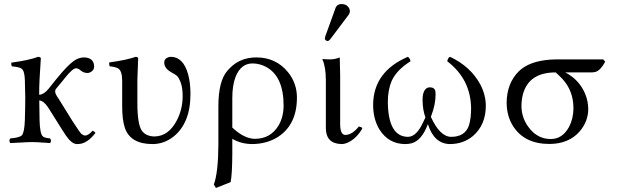

<svg xmlns="http://www.w3.org/2000/svg" viewBox="-20 -703 3059 950"><path d="M175.8 -108.9Q177.2 -38.6 193.4 -26.9Q202.6 -20.5 228 -18.1Q236.3 -6.3 228 4.9Q219.2 4.4 199.2 2.9Q161.1 0 140.1 0Q116.7 0 79.6 2.4Q48.8 4.4 30.8 4.9Q22.5 -6.8 30.8 -18.1Q77.6 -22 88.4 -33.7Q101.1 -49.3 103 -108.9Q105 -175.3 105 -220.7Q105 -248.5 103 -307.1Q101.6 -354.5 85.4 -364.3Q73.2 -371.6 38.1 -375Q34.7 -387.2 36.1 -393.1Q123.5 -404.8 168.9 -421.9Q180.7 -420.9 182.1 -415Q182.1 -413.6 175.8 -311.5Q173.8 -274.9 173.8 -233.9Q196.8 -235.4 219.2 -262.2L254.9 -307.1Q324.7 -394 361.3 -411.1Q378.9 -418.9 397 -418.9Q444.8 -417 445.8 -374Q445.8 -353.5 424.3 -344.2Q418 -341.8 412.1 -341.8Q392.6 -342.3 377 -356Q367.7 -364.7 356 -365.2Q339.4 -365.2 299.3 -314.9Q294.4 -309.1 290 -303.2L255.9 -262.2Q252.9 -257.3 252.9 -249Q253.4 -237.3 271 -212.9L339.8 -102.1Q375.5 -46.9 383.3 -40Q393.1 -32.7 401.9 -32.2Q418.9 -33.7 438 -56.2Q449.7 -51.3 452.1 -44.9Q413.1 5.4 372.6 9.3Q366.7 9.8 360.8 9.8Q335.4 9.8 306.6 -31.7Q298.3 -43.9 288.1 -60.1L217.8 -171.9Q195.8 -204.6 174.3 -206.1Q174.3 -178.2 175.8 -108.9Z M659.7 -307.1V-193.8Q659.7 -86.9 682.6 -55.2Q703.1 -28.8 742.7 -27.8Q814 -27.8 855.5 -108.4Q883.3 -162.6 883.8 -226.1Q883.8 -268.1 874.3 -293.9Q864.7 -319.8 855.2 -327.9Q845.7 -335.9 826.7 -345.7Q826.2 -345.7 825.7 -346.7L824.7 -347.2Q793.5 -365.2 792.5 -393.1Q792.5 -413.1 814.5 -420.4Q820.3 -421.9 824.7 -421.9Q886.2 -421.9 910.6 -336.4Q922.4 -293.9 922.4 -237.8Q922.4 -92.3 836.4 -25.4Q790 9.8 734.4 9.8Q625 9.8 597.7 -70.8Q584.5 -109.9 584.5 -178.2V-303.2Q584.5 -352.1 564.9 -364.3Q551.3 -372.1 522.5 -375Q519 -387.7 520.5 -394Q608.4 -406.2 651.4 -421.9Q662.1 -420.9 663.6 -415Q663.6 -414.1 659.7 -307.1Z M1121.1 198.2 1048.3 227.1 1038.1 210Q1060.1 149.9 1060.5 9.8V-175.8Q1060.5 -302.2 1105 -353Q1110.4 -358.9 1117.2 -366.2Q1169.4 -418.9 1248.5 -418.9Q1345.2 -418.9 1404.8 -346.2Q1449.2 -291 1449.2 -220.2Q1449.2 -86.9 1356 -25.9Q1300.8 9.3 1227.5 9.8Q1172.9 9.3 1129.4 -16.1V58.1Q1128.9 160.2 1121.1 198.2ZM1383.3 -180.2Q1383.3 -325.2 1296.4 -372.1Q1265.1 -388.7 1229.5 -389.2Q1171.4 -389.2 1145 -321.3Q1129.4 -279.3 1129.4 -217.8V-71.8Q1188 -16.6 1241.2 -16.1Q1317.9 -16.1 1357.9 -81.5Q1382.8 -123.5 1383.3 -180.2Z M1669.4 -683.1Q1696.3 -683.1 1708 -661.1Q1710.9 -654.3 1711.4 -647.9Q1710.9 -637.7 1705.1 -629.9L1613.3 -507.8Q1606.9 -500.5 1601.1 -500Q1588.4 -501.5 1587.4 -513.2Q1587.9 -517.6 1589.4 -522.9L1641.1 -666Q1648.9 -682.6 1669.4 -683.1ZM1592.3 -307.1Q1591.8 -374 1575.2 -409.2L1577.1 -411.1Q1589.4 -409.2 1616.2 -409.2Q1638.7 -409.7 1661.1 -418.9Q1661.1 -418 1663.1 -327.1V-85Q1664.1 -36.1 1688.5 -35.2Q1723.1 -36.1 1755.4 -77.1Q1769 -74.2 1771 -70.8Q1772 -68.4 1772.5 -66.9Q1744.1 -17.6 1701.2 2.4Q1684.1 9.8 1669.4 9.8Q1593.3 7.8 1592.3 -67.9Z M2383.8 -180.2Q2383.8 -85 2320.3 -30.3Q2272.5 9.8 2205.1 9.8Q2127.4 7.8 2097.2 -88.9Q2066.9 -7.8 2016.6 5.9Q2002 9.8 1985.8 9.8Q1904.3 9.8 1858.9 -60.1Q1826.2 -111.8 1826.2 -185.1Q1827.6 -348.6 1998 -421.9Q2008.8 -414.6 2011.2 -399.9Q1941.9 -356 1918 -302.7Q1899.4 -259.3 1898.9 -199.2Q1900.4 -27.3 1998 -25.9Q2034.2 -25.9 2063.5 -78.1Q2073.2 -96.2 2085 -122.1Q2071.3 -158.7 2070.8 -208Q2070.8 -259.8 2097.2 -269.5Q2102.1 -271 2106 -271Q2131.3 -271 2134.3 -250Q2134.8 -244.1 2135.3 -235.8Q2135.3 -186.5 2113.8 -129.9Q2112.8 -127 2111.8 -125Q2156.2 -26.9 2211.9 -25.9Q2281.2 -25.9 2300.3 -82.5Q2310.5 -114.3 2311 -166Q2309.6 -311 2192.9 -399.9Q2196.8 -418.9 2207 -421.9Q2308.6 -373.5 2356 -286.1Q2383.3 -234.9 2383.8 -180.2Z M2906.7 -344.7H2776.9Q2846.2 -309.1 2876 -237.3Q2890.1 -201.7 2890.6 -164.1Q2890.6 -102.5 2848.1 -52.7Q2794.4 8.8 2698.7 9.3Q2576.7 9.3 2520 -76.7Q2487.3 -127.4 2486.8 -194.8Q2487.8 -290.5 2545.9 -349.1Q2597.7 -400.9 2705.6 -408.2Q2719.7 -409.2 2733.9 -409.2H2964.4L2974.6 -397.9Q2952.1 -355.5 2927.7 -347.7Q2917.5 -344.7 2906.7 -344.7ZM2705.6 -15.1Q2762.7 -15.1 2795.4 -74.7Q2816.9 -115.2 2817.4 -167Q2817.4 -253.4 2762.7 -312.5Q2748.5 -327.6 2729.5 -344.7Q2595.2 -344.7 2566.9 -234.4Q2560.5 -208.5 2560.1 -179.2Q2560.1 -114.3 2603.5 -63.5Q2644.5 -15.1 2705.6 -15.1Z"/></svg>

Font: Linux Libertine Display O
Style: Regular
Weight: 400
Designer: Philipp H. Poll
Foundry: Philipp H. Poll
Version: Version 5.0.9